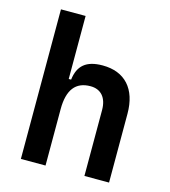

<svg xmlns="http://www.w3.org/2000/svg" viewBox="-109 -820 804 908"><g transform="rotate(15 293.0 -366.0)"><path d="M388.2 0H508.8V-336.9C508.8 -458 446.3 -527.3 336.9 -527.3C255.9 -527.3 217.8 -493.2 209.5 -423.8H197.8V-732.4H77.1V0H197.8V-276.4C197.8 -371.1 234.4 -417.5 306.6 -417.5C358.4 -417.5 388.2 -382.8 388.2 -322.3Z"/></g></svg>

Font: Cascadia Mono SemiBold
Style: Regular
Weight: 600
Monospace: yes
Designer: Aaron Bell
Foundry: Saja Typeworks
Version: Version 2404.023